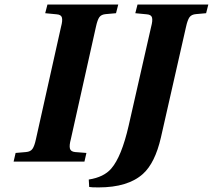

<svg xmlns="http://www.w3.org/2000/svg" viewBox="-20 -712 938 846"><path d="M371.1 79.1Q437.5 68.8 470.2 30.8Q515.6 -21.5 546.9 -158.2L646 -594.2Q653.3 -621.1 649.9 -634.3Q646.5 -647.5 627 -648.9L576.2 -653.8L585.9 -691.9H897.9L888.2 -653.8L844.2 -649.9Q823.7 -648.4 814.9 -636Q806.2 -623.5 799.8 -594.2L689 -106Q663.1 6.3 609.9 54.2Q543.9 113.8 414.1 113.8Q382.3 113.8 373 111.8ZM40 0 48.8 -38.1 94.2 -42Q114.3 -43.5 123 -55.9Q131.8 -68.4 138.2 -98.1L249 -594.2Q256.3 -621.1 252.9 -634.3Q249.5 -647.5 230 -648.9L179.2 -653.8L189 -691.9H501L491.2 -653.8L446.8 -649.9Q426.3 -648.4 417.7 -636.2Q409.2 -624 402.8 -594.2L292 -98.1Q284.7 -71.3 288.1 -57.6Q291.5 -43.9 311 -42L360.8 -38.1L352.1 0Z"/></svg>

Font: Linguistics Pro
Style: Bold Italic
Weight: 700
Italic angle: -12°
Designer: Stefan Peev, Context Ltd
Foundry: Stefan Peev, Context Ltd
Version: Version 001.000